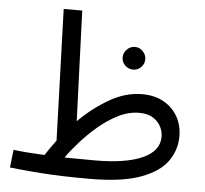

<svg xmlns="http://www.w3.org/2000/svg" viewBox="-52 -769 892 836"><g transform="rotate(5 394.0 -350.5)"><path d="M369.1 13.2Q244.1 13.2 155 6.6Q65.9 0 20 -5.9L28.8 -84Q56.2 -80.1 90.1 -77.6Q124 -75.2 165 -73.2Q187 -106.9 211.9 -140.1L192.9 -713.9H273.9L292 -231.9Q352.1 -292 422.6 -333Q493.2 -374 565.9 -374Q621.1 -374 660.6 -351.6Q700.2 -329.1 721.7 -291Q743.2 -252.9 743.2 -205.1Q743.2 -146 708.5 -96.4Q673.8 -46.9 591.8 -16.8Q509.8 13.2 369.1 13.2ZM560.1 -292Q514.2 -292 468.5 -269Q422.9 -246.1 381.8 -210.9Q340.8 -175.8 307.4 -137.9Q273.9 -100.1 252.9 -69.8Q284.2 -69.8 317.6 -69.3Q351.1 -68.8 387.2 -68.8Q519 -68.8 592.5 -101.3Q666 -133.8 666 -196.8Q666 -219.2 655 -240.7Q644 -262.2 621.1 -277.1Q598.1 -292 560.1 -292ZM517.1 -477.1Q496.1 -477.1 481.4 -491.7Q466.8 -506.3 466.8 -526.4Q466.8 -545.9 481.4 -561Q496.1 -576.2 517.1 -576.2Q537.1 -576.2 551.5 -561Q565.9 -545.9 565.9 -526.4Q565.9 -506.3 551.5 -491.7Q537.1 -477.1 517.1 -477.1Z"/></g></svg>

Font: Kurinto Seri
Style: Regular
Weight: 400
Designer: Kurinto was developed by Clint Goss from a range of fonts that are compatible with the SIL Open Font License Version 1.1
Foundry: Clinton F. Goss
Version: Version 2.196; July 25, 2020